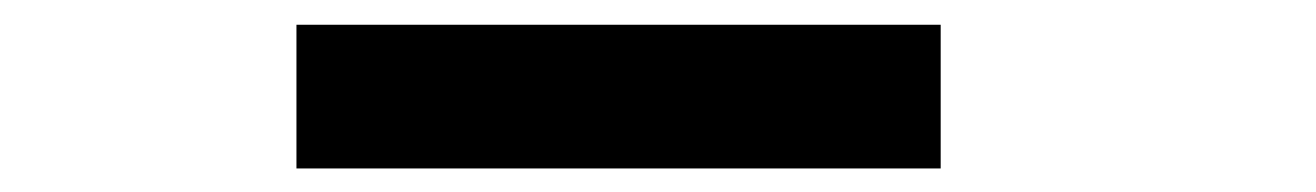

<svg xmlns="http://www.w3.org/2000/svg" viewBox="-20 -384 1090 159"><path d="M225.5 -363.5H759V-244.5H225.5Z"/></svg>

Font: League Mono Extended SemiBold
Style: Regular
Weight: 600
Width: 9
Designer: Tyler Finck
Foundry: The League of Moveable Type / Tyler Finck
Version: Version 2.210